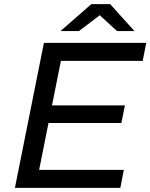

<svg xmlns="http://www.w3.org/2000/svg" viewBox="-20 -907 726 927"><path d="M223 -398H583L566 -313H206ZM169 -87H578L561 0H52L192 -700H686L669 -613H274ZM272 -757 421 -887H512L629 -757H545L425 -867H506L361 -757Z"/></svg>

Font: MOST Montserrat Medium
Style: Italic
Weight: 500
Italic angle: -11.3°
Designer: Julieta Ulanovsky
Foundry: Julieta Ulanovsky
Version: Version 8.000;March 11, 2024;FontCreator 15.0.0.2926 64-bit